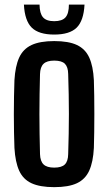

<svg xmlns="http://www.w3.org/2000/svg" viewBox="-20 -782 458 811"><path d="M209 8.5Q149 8.5 113.2 -8Q77.5 -24.5 61 -61Q44.5 -97.5 41 -157Q40 -185.5 39.2 -222.5Q38.5 -259.5 38.5 -299Q38.5 -338.5 39.2 -376Q40 -413.5 41 -443.5Q44.5 -502.5 61 -538.8Q77.5 -575 113.2 -591.8Q149 -608.5 209 -608.5Q270 -608.5 305.2 -591.8Q340.5 -575 357 -538.8Q373.5 -502.5 376.5 -443.5Q377.5 -414.5 378 -377.8Q378.5 -341 378.5 -301.2Q378.5 -261.5 378 -224.2Q377.5 -187 376.5 -157Q373.5 -98 357 -61.5Q340.5 -25 305.2 -8.2Q270 8.5 209 8.5ZM209 -74Q240.5 -74 254 -87.5Q267.5 -101 268 -131Q269.5 -175 270.2 -217Q271 -259 271 -300.5Q271 -342 270.2 -383.8Q269.5 -425.5 268 -469.5Q267.5 -499 254.2 -512.5Q241 -526 209 -526Q178 -526 164 -512.5Q150 -499 149 -469.5Q148 -425.5 147.2 -383.5Q146.5 -341.5 146.5 -300Q146.5 -258.5 147.2 -216.5Q148 -174.5 149 -131Q150 -101 164 -87.5Q178 -74 209 -74ZM209 -636Q144 -636 114.2 -665.2Q84.5 -694.5 81 -762.5H147Q147.5 -725 161.8 -708.8Q176 -692.5 209 -692.5Q242.5 -692.5 256.8 -708.8Q271 -725 271 -762.5H337Q333.5 -694.5 303.8 -665.2Q274 -636 209 -636Z"/></svg>

Font: Big Shoulders Display Thin
Style: Bold
Weight: 700
Version: Version 2.002